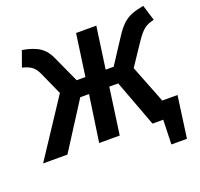

<svg xmlns="http://www.w3.org/2000/svg" viewBox="-183 -870 1243 1194"><g transform="rotate(-20 439.0 -273.0)"><path d="M793 -114H894L856 162H753L758 0H687L572 -308H513L470 0H334L379 -308H321L124 0H-37L211 -376L144 -525Q128 -561 106 -578Q84 -595 43 -605L80 -708Q155 -695 195 -667.5Q235 -640 258 -586L336 -415H394L433 -692H567L528 -415H581L686 -576Q717 -624 743.5 -648.5Q770 -673 800.5 -685.5Q831 -698 883 -708L915 -604Q876 -596 851 -577.5Q826 -559 792 -509L695 -364Z"/></g></svg>

Font: Fira Sans SemiBold
Style: Italic
Weight: 600
Italic angle: -8°
Designer: bBox Type GmbH & Carrois Corporate GbR & Edenspiekermann AG
Foundry: bBox Type GmbH & Carrois Corporate GbR & Edenspiekermann AG
Version: Version 4.301